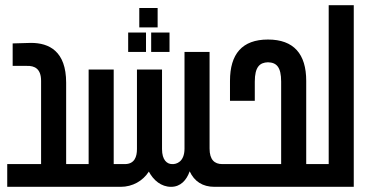

<svg xmlns="http://www.w3.org/2000/svg" viewBox="-20 -723 1421 743"><path d="M278 0C280 0 281 -1 281 -3V-85C281 -87 280 -88 278 -88H236V-403C236 -525 170 -557 100 -557C89 -557 59 -556 29 -555V-468C38 -468 75 -468 84 -468C114 -469 139 -457 139 -410V-88H8V0Z M519 -692V-617H590V-692ZM476 -597V-522H545V-597ZM565 -597V-522H636V-597ZM276 -88C272 -88 271 -86 271 -83V-5C271 -2 272 0 276 0H447C493 0 533 -23 556 -59C574 -25 604 0 642 0C679 0 702 -26 714 -60C732 -21 764 0 810 0H839C843 0 844 -2 844 -5V-83C844 -86 843 -88 841 -88H840C810 -88 791 -105 791 -148V-522H694V-148C694 -96 662 -87 646 -88C626 -88 607 -104 607 -146V-454H510V-146C510 -117 501 -88 463 -88H420V-454H323V-88Z M1207 0C1209 0 1210 -1 1210 -3V-85C1210 -87 1209 -88 1207 -88H1165V-410C1165 -514 1117 -570 1017 -570C917 -570 870 -514 870 -410V-333H966V-407C966 -464 985 -481 1017 -482C1050 -481 1068 -464 1068 -407V-88H837C835 -88 834 -87 834 -85V-3C834 -1 835 0 837 0Z M1252 -703V-88H1205C1201 -88 1200 -86 1200 -83V-5C1200 -2 1201 0 1205 0H1349V-703Z"/></svg>

Font: Modon Arabic
Style: Bold
Weight: 700
Designer: Ahmedzaza
Foundry: Ahmedzaza
Version: Version 2.010